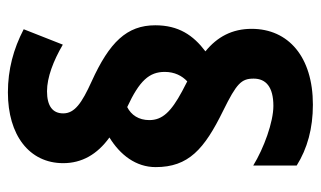

<svg xmlns="http://www.w3.org/2000/svg" viewBox="-183 -620 812 486"><g transform="rotate(-90 223.0 -377.0)"><path d="M43 -389C43 -306 88 -266 186 -218C255 -184 267 -172 267 -141C267 -110 246 -91 198 -91C157 -91 91 -115 47 -142V-32C90 -5 141 9 201 9C322 9 393 -53 393 -146C393 -195 373 -233 336 -263C377 -294 402 -331 402 -390C402 -462 359 -506 260 -551C205 -576 179 -594 179 -623C179 -650 198 -664 235 -664C270 -664 312 -648 353 -624L392 -723C342 -749 290 -763 232 -763C124 -763 53 -709 53 -623C53 -576 75 -537 118 -506C74 -479 43 -439 43 -389ZM162 -405C162 -432 175 -451 195 -461C262 -430 284 -405 284 -366C284 -341 274 -322 260 -309L235 -322C183 -350 162 -372 162 -405Z"/></g></svg>

Font: Noto Sans Khmer UI Condensed ExtraBold
Style: Regular
Weight: 800
Width: 3
Designer: Danh Hong and the Monotype Design Team
Foundry: Monotype Imaging Inc.
Version: Version 2.002